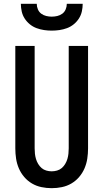

<svg xmlns="http://www.w3.org/2000/svg" viewBox="-20 -975 540 1003"><path d="M250 8Q223 8 196.5 2.5Q170 -3 147 -16.5Q124 -30 106.5 -50.5Q89 -71 78.5 -95.5Q68 -120 64 -146.5Q60 -173 60 -200V-735H161V-200Q161 -186 162.5 -172Q164 -158 168 -144.5Q172 -131 179.5 -118.5Q187 -106 197.5 -97Q208 -88 222 -84Q236 -80 250 -80Q264 -80 278 -84Q292 -88 302.5 -97Q313 -106 320.5 -118.5Q328 -131 332 -144.5Q336 -158 337.5 -172Q339 -186 339 -200V-735H440V-200Q440 -173 436 -146.5Q432 -120 421.5 -95.5Q411 -71 393.5 -50.5Q376 -30 353 -16.5Q330 -3 303.5 2.5Q277 8 250 8ZM250 -815Q230 -815 210 -818Q190 -821 171 -828Q152 -835 136 -848Q120 -861 109 -878Q98 -895 93.5 -915Q89 -935 89 -955H172Q172 -940 178 -926Q184 -912 195.5 -903.5Q207 -895 221.5 -891.5Q236 -888 250 -888Q265 -888 279.5 -891.5Q294 -895 305.5 -903.5Q317 -912 323 -926Q329 -940 329 -955H412Q412 -935 407.5 -915Q403 -895 392 -878Q381 -861 365 -848Q349 -835 330 -828Q311 -821 291 -818Q271 -815 250 -815Z"/></svg>

Font: Iosevka Custom Semibold
Style: Regular
Weight: 600
Designer: Belleve Invis
Foundry: Belleve Invis
Version: Version 27.0.2; ttfautohint (v1.8.4)